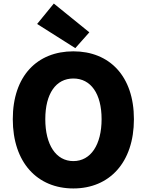

<svg xmlns="http://www.w3.org/2000/svg" viewBox="-20 -1047 826 1081"><path d="M393 14C596 14 734 -132 734 -376C734 -619 596 -758 393 -758C190 -758 52 -620 52 -376C52 -132 190 14 393 14ZM393 -140C295 -140 235 -232 235 -376C235 -520 295 -605 393 -605C491 -605 552 -520 552 -376C552 -232 491 -140 393 -140ZM404 -776 483 -865 283 -1027 189 -912Z"/></svg>

Font: Noto Sans TC Black
Style: Regular
Weight: 900
Designer: Ryoko NISHIZUKA 西塚涼子 (kana, bopomofo & ideographs); Paul D. Hunt (Latin, Greek & Cyrillic); Sandoll Communications 산돌커뮤니
Foundry: Adobe
Version: Version 2.004;hotconv 1.0.118;makeotfexe 2.5.65603